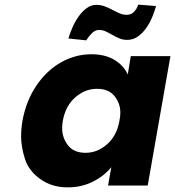

<svg xmlns="http://www.w3.org/2000/svg" viewBox="-20 -800 755 828"><path d="M77 -280Q93 -366 137 -431Q181 -496 243 -531Q305 -566 374 -566Q433 -566 473 -542Q513 -518 531 -479L544 -558H715L617 0H446L460 -79Q428 -40 379.5 -16Q331 8 272 8Q204 8 154 -27.5Q104 -63 87.5 -115Q71 -167 71 -212Q71 -244 77 -280ZM495 -279Q499 -298 499 -314Q499 -354 474 -385.5Q449 -417 398 -417Q347 -417 305 -380.5Q263 -344 251 -280Q248 -262 248 -247Q248 -206 273 -173.5Q298 -141 349 -141Q400 -141 442 -178Q484 -215 495 -279ZM275 -634Q281 -655 292 -680.5Q303 -706 318 -727.5Q333 -749 352.5 -764Q372 -779 395 -779Q415 -779 432 -772.5Q449 -766 465 -757.5Q481 -749 496 -742.5Q511 -736 526 -736Q546 -736 558.5 -749.5Q571 -763 576 -780L653 -774Q647 -752 636.5 -726.5Q626 -701 610.5 -679Q595 -657 574.5 -642.5Q554 -628 529 -628Q510 -628 494.5 -634.5Q479 -641 464.5 -649.5Q450 -658 436 -664.5Q422 -671 407 -671Q390 -671 375 -655.5Q360 -640 352 -626Z"/></svg>

Font: Fz Poppins
Style: Bold Italic
Weight: 700
Italic angle: -10°
Designer: Ninad Kale (Devanagari), Jonny Pinhorn (Latin)
Foundry: Indian Type Foundry
Version: Vit hóa bi Vntype.Com & FontZin.Com